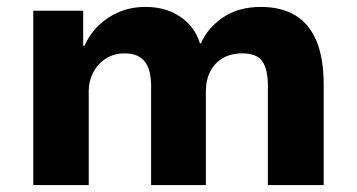

<svg xmlns="http://www.w3.org/2000/svg" viewBox="-20 -534 1029 554"><path d="M76 0V-503H220V-402H224Q239 -436 265 -461Q291 -486 325 -500Q359 -514 400 -514Q459 -514 500.5 -485.5Q542 -457 557 -409H560Q578 -452 622.5 -483Q667 -514 733 -514Q791 -514 831.5 -490Q872 -466 893 -416Q914 -366 914 -289V0H753V-286Q753 -334 737 -357Q721 -380 679 -380Q646 -380 622.5 -366Q599 -352 586.5 -327.5Q574 -303 574 -270V0H416V-286Q416 -333 397.5 -356.5Q379 -380 340 -380Q309 -380 285.5 -365Q262 -350 249 -325Q236 -300 236 -272V0Z"/></svg>

Font: Nunito Sans 7pt ExtraBold
Style: Regular
Weight: 800
Designer: Vernon Adams
Foundry: Vernon Adams
Version: Version 3.101;gftools[0.9.27]